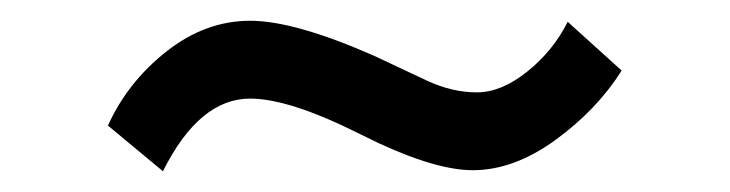

<svg xmlns="http://www.w3.org/2000/svg" viewBox="-20 -366 703 185"><path d="M137 -201 84 -245Q103 -287 140.5 -316.5Q178 -346 221 -346Q264 -346 341 -312L392 -288Q416 -277 439.5 -277Q463 -277 488 -297Q513 -317 527 -345L579 -298Q555 -260 515 -231Q475 -202 435.5 -202Q396 -202 327.5 -236.5Q259 -271 221 -271Q172 -271 137 -201Z"/></svg>

Font: Rosario
Style: Regular
Weight: 400
Designer: Hector Gatti
Foundry: Omnibus-Type
Version: Version 1.002